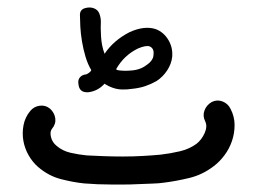

<svg xmlns="http://www.w3.org/2000/svg" viewBox="-20 -450 688 514"><path d="M213 -203Q192 -203 190 -225Q188 -236 194 -243Q200 -250 211 -251Q220 -255 224 -261V-263Q215 -278 209 -298Q203 -318 199.5 -339Q196 -360 195 -379Q194 -398 194 -410Q194 -424 207 -428Q220 -432 231 -428Q242 -424 246 -413.5Q250 -403 250 -392Q249 -377 250.5 -352Q252 -327 260 -306Q284 -342 327 -364Q367 -382 397 -372Q418 -364 430.5 -343.5Q443 -323 441 -298Q439 -279 427.5 -261.5Q416 -244 399 -233Q385 -225 369 -219.5Q353 -214 332 -212Q321 -210 305 -210.5Q289 -211 272 -219Q269 -221 265.5 -222.5Q262 -224 260 -226Q242 -206 216 -203ZM327 -261Q354 -262 371 -275Q391 -288 391 -304Q393 -321 380 -326Q370 -329 349 -320Q312 -302 291 -265Q291 -262 304.5 -261Q318 -260 327 -261ZM280 44Q241 44 205 41Q176 38 143 29.5Q110 21 82 -3Q67 -16 56.5 -34.5Q46 -53 42.5 -73.5Q39 -94 43 -115Q47 -136 61 -153Q71 -165 86.5 -167Q102 -169 114 -159Q126 -148 128 -133Q130 -118 119 -105Q113 -97 116.5 -83Q120 -69 131 -60Q147 -46 169 -41Q191 -36 212 -34Q231 -33 256.5 -32Q282 -31 309 -31Q336 -31 362.5 -32.5Q389 -34 410 -36Q436 -39 461.5 -45Q487 -51 506 -65Q520 -76 528 -94Q536 -112 529 -126Q522 -140 527.5 -154.5Q533 -169 547 -177Q561 -184 575.5 -178.5Q590 -173 597 -159Q608 -138 608 -115.5Q608 -93 601 -72.5Q594 -52 581 -34.5Q568 -17 552 -5Q522 18 486.5 26.5Q451 35 419 39Q406 41 387.5 41.5Q369 42 349 43Q329 44 310.5 44Q292 44 280 44Z"/></svg>

Font: Dongol
Style: Regular
Weight: 400
Designer: Abdo Mohamed and Ibrahim Hamdi
Foundry: Protype Foundry
Version: Version 1.000;hotconv 1.0.109;makeotfexe 2.5.65596